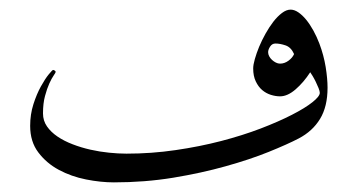

<svg xmlns="http://www.w3.org/2000/svg" viewBox="-20 -378 746 401"><path d="M664.1 -194.8Q664.1 -155.3 648.4 -129.6Q632.8 -104 604 -88.9Q580.6 -76.7 541.3 -60.8Q502 -44.9 451.4 -30.8Q400.9 -16.6 341.6 -6.8Q282.2 2.9 217.8 2.9Q190.4 2.9 159.7 -3.2Q128.9 -9.3 103 -23.2Q77.1 -37.1 60.1 -59.6Q43 -82 43 -115.2Q43 -139.2 49.8 -160.4Q56.6 -181.6 65.4 -197.5Q74.2 -213.4 81.8 -222.7Q89.4 -231.9 90.8 -231.9Q92.3 -231.9 94.2 -230.7Q96.2 -229.5 96.2 -228Q96.2 -226.1 92 -220.2Q87.9 -214.4 83 -203.6Q78.1 -192.9 74 -177.5Q69.8 -162.1 69.8 -141.1Q69.8 -126 78.1 -114Q86.4 -102.1 100.1 -92.8Q113.8 -83.5 131.6 -76.7Q149.4 -69.8 168.9 -65.4Q188.5 -61 207.8 -59.1Q227.1 -57.1 244.1 -57.1Q296.4 -57.1 346.7 -64.5Q397 -71.8 441.9 -83.5Q486.8 -95.2 524.4 -109.6Q562 -124 589.6 -138.2Q617.2 -152.3 632.6 -164.6Q647.9 -176.8 647.9 -184.1Q647.9 -187.5 645.3 -194.1Q642.6 -200.7 639.4 -207.3Q636.2 -213.9 632.8 -219.5Q629.4 -225.1 627.9 -227.1Q614.3 -206.1 597.4 -191.4Q580.6 -176.8 564.9 -176.8Q555.7 -176.8 545.7 -179.9Q535.6 -183.1 527.6 -189.9Q519.5 -196.8 514.2 -208Q508.8 -219.2 508.8 -234.9Q508.8 -242.7 512.2 -254.6Q515.6 -266.6 521.2 -280.3Q526.9 -293.9 534.7 -307.9Q542.5 -321.8 551 -332.8Q559.6 -343.8 568.8 -350.8Q578.1 -357.9 586.9 -357.9Q594.7 -357.9 603 -352.3Q611.3 -346.7 619.4 -336.9Q627.4 -327.1 634.5 -314.2Q641.6 -301.3 647 -287.1Q656.2 -262.7 660.2 -238Q664.1 -213.4 664.1 -194.8ZM594.2 -265.1Q587.9 -279.3 576.4 -283.2Q564.9 -287.1 555.2 -287.1Q548.3 -287.1 544.2 -280.8Q540 -274.4 540 -269Q540 -264.6 542.2 -260.5Q544.4 -256.3 548.1 -252.9Q551.8 -249.5 556.2 -247.3Q560.5 -245.1 564.9 -245.1Q574.2 -245.1 582.5 -251.2Q590.8 -257.3 594.2 -265.1Z"/></svg>

Font: Scheherazade Rohingya
Style: Regular
Weight: 400
Designer: SIL International
Foundry: SIL International
Version: Version 2.000 (build 440/429)